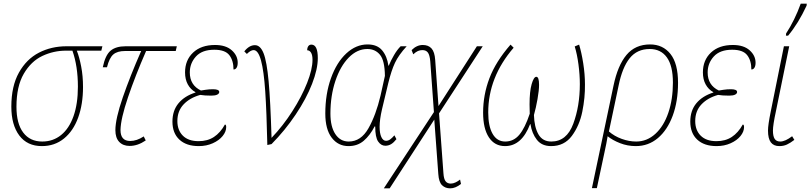

<svg xmlns="http://www.w3.org/2000/svg" viewBox="-20 -789 4432 1050"><path d="M42 -206Q42 -318 83.5 -392Q125 -466 193 -501Q261 -536 344 -536H540L534 -512H400Q414 -477 424 -425Q434 -373 434 -313Q434 -219 407.5 -146Q381 -73 330 -31.5Q279 10 209 10Q129 10 85.5 -48Q42 -106 42 -206ZM406 -315Q406 -427 376 -512H341Q273 -512 211.5 -483Q150 -454 110 -385.5Q70 -317 70 -205Q70 -113 107 -64Q144 -15 211 -15Q270 -15 314 -50.5Q358 -86 382 -153.5Q406 -221 406 -315Z M611 -77Q611 -139 651.5 -256.5Q692 -374 752 -510H663Q622 -510 600 -491.5Q578 -473 565 -421H542Q556 -488 585 -512Q614 -536 667 -536H947L941 -510H779Q720 -375 680 -257Q640 -139 639 -78Q639 -18 692 -18Q728 -18 766 -43L777 -21Q733 9 689 9Q653 9 632 -13Q611 -35 611 -77Z M923 -124Q923 -184 956 -224Q989 -264 1049 -283V-285Q1022 -300 1007 -327.5Q992 -355 992 -393Q992 -460 1036 -501.5Q1080 -543 1156 -543Q1215 -543 1247.5 -514Q1280 -485 1280 -446Q1280 -429 1274 -419Q1268 -409 1257 -409Q1257 -458 1234 -487.5Q1211 -517 1152 -517Q1085 -517 1051.5 -480Q1018 -443 1018 -393Q1018 -323 1079 -294Q1085 -295 1104.5 -298Q1124 -301 1145 -301Q1179 -301 1179 -286Q1179 -277 1168 -271.5Q1157 -266 1136 -266Q1098 -266 1075 -270Q1018 -254 984 -218Q950 -182 950 -127Q950 -77 980 -47Q1010 -17 1066 -17Q1115 -17 1150 -40Q1185 -63 1210 -108Q1217 -108 1217 -94Q1217 -69 1197.5 -45Q1178 -21 1143.5 -5.5Q1109 10 1067 10Q999 10 961 -25.5Q923 -61 923 -124Z M1367 -515Q1351 -515 1330 -494L1316 -508Q1343 -542 1374 -542Q1404 -542 1421.5 -497.5Q1439 -453 1449 -345Q1459 -237 1465 -35Q1528 -101 1579 -181Q1630 -261 1659.5 -335.5Q1689 -410 1689 -462Q1689 -488 1681 -501Q1673 -514 1660 -514Q1660 -528 1666 -536.5Q1672 -545 1683 -545Q1718 -545 1718 -471Q1718 -411 1686.5 -330Q1655 -249 1597 -162.5Q1539 -76 1465 -1L1442 4Q1438 -178 1430.5 -289.5Q1423 -401 1407.5 -458Q1392 -515 1367 -515Z M1759 -168Q1759 -275 1790 -361.5Q1821 -448 1874 -497Q1927 -546 1990 -546Q2043 -546 2070 -513.5Q2097 -481 2104 -430H2106Q2118 -459 2135 -488Q2152 -517 2171 -536H2204Q2160 -488 2140 -445.5Q2120 -403 2103 -333L2069 -191Q2056 -135 2056 -95Q2056 -60 2065.5 -39.5Q2075 -19 2091 -19Q2103 -19 2113.5 -26.5Q2124 -34 2137 -49L2148 -28Q2134 -10 2119.5 -1Q2105 8 2087 8Q2064 8 2048 -15Q2032 -38 2032 -97L2029 -98Q2003 -48 1969 -19Q1935 10 1886 10Q1829 10 1794 -36Q1759 -82 1759 -168ZM2061 -266 2085 -374Q2084 -458 2058 -489.5Q2032 -521 1989 -521Q1933 -521 1887 -474Q1841 -427 1814 -346Q1787 -265 1787 -168Q1787 -96 1814 -55.5Q1841 -15 1887 -15Q1954 -15 1995 -87.5Q2036 -160 2061 -266Z M2353 -176 2333 -454Q2330 -488 2320 -501.5Q2310 -515 2290 -515Q2277 -515 2265.5 -510Q2254 -505 2240 -492L2231 -515Q2259 -543 2292 -543Q2323 -543 2340 -524Q2357 -505 2360 -461L2378 -209L2588 -536H2620L2381 -169L2405 158Q2407 190 2417 202.5Q2427 215 2445 215Q2458 215 2471.5 208.5Q2485 202 2496 193L2501 217Q2471 241 2442 241Q2415 241 2397.5 224Q2380 207 2377 163L2355 -135L2111 241H2079Z M2622 -173Q2622 -270 2656.5 -361Q2691 -452 2772 -545L2789 -528Q2650 -367 2650 -174Q2650 -99 2674 -57Q2698 -15 2743 -15Q2789 -15 2820 -52Q2851 -89 2877 -167Q2876 -178 2876 -218Q2876 -289 2887.5 -329Q2899 -369 2913 -369Q2928 -369 2928 -325Q2928 -295 2919.5 -247Q2911 -199 2900 -160Q2902 -94 2924.5 -54.5Q2947 -15 2995 -15Q3079 -15 3115 -112Q3151 -209 3151 -329Q3151 -380 3143.5 -436.5Q3136 -493 3123 -535L3147 -545Q3160 -503 3169.5 -443Q3179 -383 3179 -327Q3180 -255 3164.5 -178.5Q3149 -102 3107.5 -46Q3066 10 2994 10Q2943 10 2916 -24.5Q2889 -59 2881 -110H2879Q2833 10 2742 10Q2685 10 2653.5 -38Q2622 -86 2622 -173Z M3335 -320Q3358 -431 3406 -488.5Q3454 -546 3535 -546Q3605 -546 3646.5 -494Q3688 -442 3688 -336Q3688 -235 3659 -156.5Q3630 -78 3578 -34Q3526 10 3457 10Q3412 10 3371 -6Q3330 -22 3303 -44Q3297 -6 3286 43L3244 240H3217ZM3660 -337Q3660 -429 3627 -475Q3594 -521 3533 -521Q3464 -521 3423.5 -470.5Q3383 -420 3363 -321L3310 -70Q3340 -44 3380 -29.5Q3420 -15 3459 -15Q3518 -15 3564 -57Q3610 -99 3635 -172.5Q3660 -246 3660 -337Z M3755 -124Q3755 -184 3788 -224Q3821 -264 3881 -283V-285Q3854 -300 3839 -327.5Q3824 -355 3824 -393Q3824 -460 3868 -501.5Q3912 -543 3988 -543Q4047 -543 4079.5 -514Q4112 -485 4112 -446Q4112 -429 4106 -419Q4100 -409 4089 -409Q4089 -458 4066 -487.5Q4043 -517 3984 -517Q3917 -517 3883.5 -480Q3850 -443 3850 -393Q3850 -323 3911 -294Q3917 -295 3936.5 -298Q3956 -301 3977 -301Q4011 -301 4011 -286Q4011 -277 4000 -271.5Q3989 -266 3968 -266Q3930 -266 3907 -270Q3850 -254 3816 -218Q3782 -182 3782 -127Q3782 -77 3812 -47Q3842 -17 3898 -17Q3947 -17 3982 -40Q4017 -63 4042 -108Q4049 -108 4049 -94Q4049 -69 4029.5 -45Q4010 -21 3975.5 -5.5Q3941 10 3899 10Q3831 10 3793 -25.5Q3755 -61 3755 -124Z M4180 -75Q4180 -106 4195 -179L4267 -536H4296L4223 -179Q4207 -105 4207 -75Q4207 -44 4216.5 -29.5Q4226 -15 4247 -15Q4274 -15 4312 -44L4324 -24Q4302 -7 4283.5 1.5Q4265 10 4242 10Q4211 10 4195.5 -10.5Q4180 -31 4180 -75ZM4279 -606Q4326 -678 4359 -769H4392L4391 -758Q4346 -661 4290 -594H4278Z"/></svg>

Font: Noto Serif NarrowThin
Style: Italic
Weight: 250
Width: 4
Italic angle: -12°
Designer: Monotype Design Team
Foundry: Monotype Imaging Inc.
Version: Version 1.001